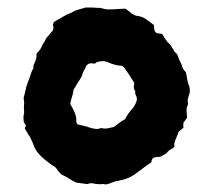

<svg xmlns="http://www.w3.org/2000/svg" viewBox="-20 -504 568 511"><path d="M484 -273Q487 -261 483 -251Q481 -246 480 -241Q479 -236 480 -231Q481 -230 480.5 -228.5Q480 -227 480 -225Q476 -217 476.5 -208Q477 -199 478 -191L468 -177V-164Q466 -162 463 -159.5Q460 -157 455 -153Q453 -146 449.5 -138Q446 -130 444 -123V-113Q440 -109 434 -106Q428 -103 424 -97Q420 -94 416 -92Q412 -90 407 -87Q405 -86 402.5 -86.5Q400 -87 398 -86Q383 -86 383 -72Q372 -65 361.5 -57Q351 -49 340 -41Q323 -28 296 -23Q287 -22 279 -18.5Q271 -15 262 -13Q260 -13 257 -14Q254 -15 252 -14Q240 -13 227 -16Q223 -17 219 -16Q215 -15 212 -14Q205 -15 198 -16Q191 -17 183 -18Q174 -22 166.5 -27Q159 -32 151 -36Q145 -38 140 -43Q135 -48 132 -53Q131 -55 129.5 -56.5Q128 -58 126 -60Q123 -62 120 -63.5Q117 -65 114 -68Q98 -79 85.5 -92Q73 -105 67 -124Q62 -137 55 -147Q53 -151 50.5 -154.5Q48 -158 46 -162Q47 -164 49 -170Q47 -173 45 -176Q43 -179 43 -183Q43 -186 42.5 -189.5Q42 -193 43 -197Q45 -204 44 -211Q43 -218 44 -225Q45 -231 43.5 -238Q42 -245 45 -251Q47 -258 48 -264Q49 -270 51 -276Q53 -282 55 -287.5Q57 -293 59 -298Q61 -304 63 -310Q65 -316 69 -323Q69 -325 69 -328Q69 -331 70 -332Q74 -340 76 -347Q78 -354 77 -361Q81 -366 84 -369Q87 -372 89 -376Q91 -381 93.5 -385.5Q96 -390 99 -394Q102 -402 108 -408Q112 -413 115 -416.5Q118 -420 120 -422Q123 -428 122 -432.5Q121 -437 121 -440Q123 -445 124 -446Q127 -447 129.5 -449Q132 -451 135 -452Q143 -457 152 -462Q161 -467 170 -470Q179 -476 188.5 -478.5Q198 -481 208 -484Q216 -484 224 -484Q232 -484 239 -483H248Q259 -479 270.5 -479Q282 -479 293 -480Q298 -480 303.5 -480.5Q309 -481 314 -481Q319 -477 322.5 -474.5Q326 -472 330 -468Q333 -467 336 -465Q339 -463 343 -462Q357 -461 368.5 -453Q380 -445 390 -437Q390 -435 390 -431.5Q390 -428 391 -425Q391 -420 397 -416Q400 -415 404 -415Q408 -415 412 -413Q414 -409 417.5 -404Q421 -399 424 -394Q428 -390 432 -386Q436 -382 438 -377Q440 -375 441.5 -372Q443 -369 444 -367Q447 -364 450 -361Q453 -358 454 -353Q456 -346 460 -339Q464 -332 466 -324Q467 -321 469.5 -318Q472 -315 475 -311Q477 -302 478.5 -292Q480 -282 484 -273ZM344 -237Q345 -244 342 -249.5Q339 -255 340 -261Q340 -263 337 -266Q336 -268 336 -274Q337 -276 337 -279.5Q337 -283 337 -284Q330 -295 324 -304.5Q318 -314 311 -323Q311 -325 309 -325.5Q307 -326 305 -329Q288 -329 268 -338Q256 -344 239 -339Q238 -339 236.5 -338Q235 -337 233 -335H228Q212 -338 207 -323Q205 -319 202.5 -314.5Q200 -310 199 -305Q198 -301 195 -296.5Q192 -292 190 -288Q186 -283 183 -277Q180 -271 176 -266Q175 -256 171.5 -246Q168 -236 167 -227Q170 -222 173 -216.5Q176 -211 178 -206Q184 -193 183 -181Q183 -179 184 -177Q185 -175 186 -173Q195 -171 203.5 -169Q212 -167 220 -164Q227 -162 234 -161Q241 -160 248 -163H251Q259 -161 266.5 -162.5Q274 -164 283 -166Q290 -171 297.5 -177Q305 -183 313 -187Q320 -201 330 -212Q340 -223 344 -237Z"/></svg>

Font: Daruma Drop One
Style: Regular
Weight: 400
Designer: Maniackers Design
Version: Version 1.000